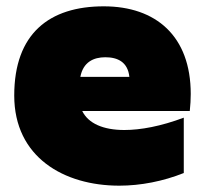

<svg xmlns="http://www.w3.org/2000/svg" viewBox="-20 -576 644 607"><path d="M357 11C425 11 496 -3 561 -29V-204C489 -177 425 -165 373 -165C306 -165 259 -186 240 -225H580C582 -244 583 -262 583 -279C583 -462 473 -556 308 -556C136 -556 25 -470 25 -274C25 -79 182 11 357 11ZM389 -333H234C243 -380 276 -395 313 -395C352 -395 384 -380 389 -333Z"/></svg>

Font: Chess Sans Black
Style: Regular
Weight: 900
Designer: Wolf Bōese
Foundry: Wolf Bōese
Version: Version 7.223;Glyphs 3.3 (3306)